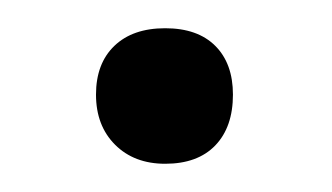

<svg xmlns="http://www.w3.org/2000/svg" viewBox="-20 -268 235 136"><path d="M48 -201Q48 -223 61 -235.5Q74 -248 97 -248Q120 -248 132.5 -235.5Q145 -223 145 -201Q145 -178 132.5 -165Q120 -152 97 -152Q75 -152 61.5 -165.5Q48 -179 48 -201Z"/></svg>

Font: Cormorant Upright Medium
Style: Regular
Weight: 500
Designer: Christian Thalmann (Catharsis Fonts)
Foundry: Catharsis Fonts
Version: Version 3.302